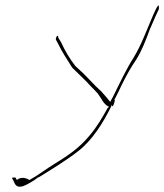

<svg xmlns="http://www.w3.org/2000/svg" viewBox="-20 -537 615 718"><path d="M27 127C26 128 24 129 26 131L31 140C37 156 44 166 67 159C83 153 108 138 123 126H125C175 95 225 65 274 27C326 -14 365 -77 396 -139L398 -145L400 -139C404 -142 406 -147 408 -155C408 -155 410 -162 409 -163H408L409 -167L410 -168C419 -185 426 -200 434 -217C452 -254 470 -286 490 -315C511 -349 525 -386 541 -429L542 -431L562 -477C566 -485 569 -493 573 -500C576 -509 574 -517 572 -517C569 -514 563 -503 563 -503L552 -479C529 -426 509 -370 480 -322C454 -282 428 -227 403 -176L392 -156L380 -171C374 -178 367 -186 359 -195C351 -203 340 -212 330 -223L299 -255C289 -266 275 -277 261 -291C239 -320 223 -347 209 -378L198 -396C198 -413 187 -396 189 -389L199 -370C214 -339 230 -317 250 -284L287 -248C298 -238 308 -227 318 -216C328 -206 337 -197 345 -188C364 -163 365 -150 385 -139L388 -137L383 -134C363 -98 343 -63 314 -29C276 17 231 47 185 75C152 95 123 118 92 135L91 136H90C82 131 61 121 43 136L38 127ZM573 -500Z"/></svg>

Font: Stray Cat
Style: HlExtObl
Weight: 100
Version: Version 1.0